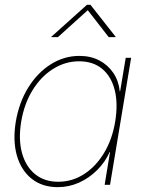

<svg xmlns="http://www.w3.org/2000/svg" viewBox="-20 -770 602 800"><path d="M220.7 9.8Q156.2 9.8 112.3 -24.9Q68.4 -59.6 50.5 -121.3Q32.7 -183.1 45.9 -263.7Q59.6 -343.8 97.9 -405.5Q136.2 -467.3 191.7 -502.2Q247.1 -537.1 311 -537.1Q357.9 -537.1 394 -518.1Q430.2 -499 452.4 -465.8Q474.6 -432.6 479 -389.6H480.5L503.9 -529.3H526.4L438.5 0H416L438.5 -136.7H437Q418 -94.2 384.5 -61Q351.1 -27.8 309.1 -9Q267.1 9.8 220.7 9.8ZM222.2 -12.7Q281.2 -12.7 330.6 -44.7Q379.9 -76.7 413.8 -133.1Q447.8 -189.5 460 -263.7Q472.2 -338.4 458 -394.8Q443.8 -451.2 406 -482.9Q368.2 -514.6 309.6 -514.6Q252 -514.6 201.4 -482.9Q150.9 -451.2 116 -394.8Q81.1 -338.4 68.4 -263.7Q56.2 -189.5 71.5 -133.1Q86.9 -76.7 125.7 -44.7Q164.6 -12.7 222.2 -12.7ZM221.2 -615.2H193.4L193.8 -616.7L342.3 -750H356.9L461.9 -616.7L461.4 -615.2H433.1L345.7 -727.5Z"/></svg>

Font: Inter 24pt Thin
Style: Italic
Weight: 250
Italic angle: -9.3988°
Version: Version 4.001;git-66647c0bb